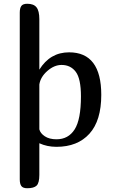

<svg xmlns="http://www.w3.org/2000/svg" viewBox="-20 -780 608 1020"><path d="M347 -502Q518 -502 518 -276Q518 -139 455 -69.5Q392 0 280 0Q230 0 189 -19V149Q189 192 174.5 206Q160 220 125 220Q102 220 93.5 208.5Q85 197 85 173V-713Q85 -737 93.5 -748.5Q102 -760 125 -760Q159 -760 174 -741Q189 -722 189 -678V-410Q246 -502 347 -502ZM280 -40Q343 -40 376.5 -92.5Q410 -145 410 -268Q410 -362 382.5 -398.5Q355 -435 307 -435Q268 -435 231.5 -403Q195 -371 189 -331V-93Q194 -72 218 -56Q242 -40 280 -40Z"/></svg>

Font: Marmelad
Style: Regular
Weight: 400
Designer: Manvel Shmavonyan
Foundry: Cyreal
Version: Version 1.001;PS 001.001;hotconv 1.0.88;makeotf.lib2.5.64775